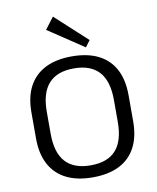

<svg xmlns="http://www.w3.org/2000/svg" viewBox="-101 -1033 917 1119"><g transform="rotate(-10 357.0 -473.5)"><path d="M357.2 7.9Q264.8 7.9 200.8 -24.3Q136.8 -56.5 103.2 -119.3Q69.7 -182.1 69.7 -272.7V-427.3Q69.7 -518.7 103.2 -581.1Q136.8 -643.5 200.8 -675.7Q264.8 -707.9 357.2 -707.9Q450.4 -707.9 514.5 -675.7Q578.6 -643.5 611.6 -581.1Q644.7 -518.7 644.7 -427.3V-272.7Q644.7 -182.1 611.6 -119.3Q578.6 -56.5 514.5 -24.3Q450.4 7.9 357.2 7.9ZM357.2 -63.2Q457.3 -63.2 506.6 -118.2Q555.8 -173.1 555.8 -285V-415Q555.8 -526.9 506.2 -581.8Q456.5 -636.8 357.2 -636.8Q257.9 -636.8 208.2 -581.8Q158.5 -526.9 158.5 -415V-285Q158.5 -173.1 208.2 -118.2Q257.9 -63.2 357.2 -63.2ZM477.1 -783.5 448.4 -745.2 237.3 -886 290 -955.1Z"/></g></svg>

Font: Pathway Extreme 8pt Thin
Style: Regular
Weight: 100
Designer: Eduardo Rodriguez Tunni
Foundry: Eduardo Rodriguez Tunni
Version: Version 1.000